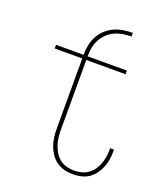

<svg xmlns="http://www.w3.org/2000/svg" viewBox="-132 -794 765 891"><g transform="rotate(20 250.0 -348.0)"><path d="M332 8Q310 8 289 2.5Q268 -3 250.5 -15.5Q233 -28 221 -46Q209 -64 202 -84Q195 -104 192.5 -125.5Q190 -147 190 -169V-512H54V-530H190Q190 -554 194.5 -577.5Q199 -601 210 -622Q221 -643 238.5 -659.5Q256 -676 277.5 -686Q299 -696 322.5 -700Q346 -704 370 -704V-686Q349 -686 328 -682.5Q307 -679 287.5 -670Q268 -661 252.5 -646Q237 -631 227 -612Q217 -593 213.5 -572Q210 -551 210 -530H404V-512H210V-169Q210 -150 212 -131Q214 -112 220 -94Q226 -76 236 -59.5Q246 -43 261 -31.5Q276 -20 294.5 -15Q313 -10 332 -10Q350 -10 367.5 -14.5Q385 -19 400 -29.5Q415 -40 425.5 -55Q436 -70 442 -86.5Q448 -103 451 -121Q454 -139 454 -157Q454 -159 454 -161Q454 -163 454 -165H473Q473 -163 473 -160.5Q473 -158 473 -156Q473 -136 470 -115.5Q467 -95 459 -76Q451 -57 439 -40.5Q427 -24 410 -12.5Q393 -1 372.5 3.5Q352 8 332 8Z"/></g></svg>

Font: Iosevka Slab Thin
Style: Regular
Weight: 100
Monospace: yes
Designer: Belleve Invis
Foundry: Belleve Invis
Version: Version 11.1.0; ttfautohint (v1.8.3)